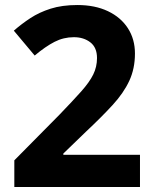

<svg xmlns="http://www.w3.org/2000/svg" viewBox="-20 -744 621 764"><path d="M537 0H37V-106L216 -287Q270 -343 303 -380Q336 -417 351 -447.5Q366 -478 366 -513Q366 -555 339.5 -575.5Q313 -596 274 -596Q233 -596 197 -577.5Q161 -559 118 -523L35 -622Q66 -649 101 -672Q136 -695 181.5 -709.5Q227 -724 288 -724Q358 -724 409.5 -699.5Q461 -675 489 -631.5Q517 -588 517 -531Q517 -471 494.5 -422.5Q472 -374 428 -326Q384 -278 321 -219L232 -133V-128H537Z"/></svg>

Font: Noto Sans Cherokee
Style: Regular
Weight: 400
Designer: Monotype Design Team
Foundry: Monotype Imaging Inc.
Version: Version 2.001